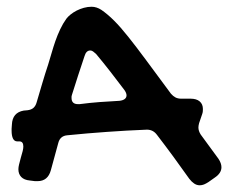

<svg xmlns="http://www.w3.org/2000/svg" viewBox="-20 -514 673 566"><path d="M30.8 -97.2Q22.5 -97.2 18.3 -105.5Q14.2 -113.8 14.2 -128.9Q14.2 -131.3 14.2 -134.5Q14.2 -137.7 15.1 -147Q16.6 -182.1 49.8 -188L61 -189Q72.3 -190.4 78.6 -196Q85 -201.7 87.9 -211.9Q96.2 -239.7 104.5 -268.1Q112.8 -296.4 122.1 -324.2Q127 -339.8 132.1 -357.7Q137.2 -375.5 143.3 -393.1Q149.4 -410.6 157.5 -427.7Q165.5 -444.8 175.8 -459Q180.2 -464.8 188 -471.2Q195.8 -477.5 205.8 -482.7Q215.8 -487.8 227.3 -491Q238.8 -494.1 250 -494.1Q264.6 -494.1 278.8 -484.9Q297.9 -471.7 316.4 -453.1Q335 -434.6 357.9 -405.8Q380.9 -377 411.1 -336.2Q441.4 -295.4 483.9 -237.8Q490.2 -230.5 497.3 -226.8Q504.4 -223.1 514.2 -223.1H542Q559.1 -223.1 568.6 -215.1Q578.1 -207 578.1 -192.9Q578.1 -189.9 577.9 -186Q577.6 -182.1 576.2 -178.2L566.9 -150.9Q565.9 -147 565.4 -144Q564.9 -141.1 564.9 -138.2Q564.9 -127.9 571.8 -117.2L624 -45.9Q632.8 -32.7 632.8 -21Q632.8 -3.4 612.8 9.8L594.2 22.9Q587.4 27.3 581.3 29.8Q575.2 32.2 568.8 32.2Q560.1 32.2 552.5 27.1Q544.9 22 538.1 13.2Q514.6 -20 491 -52.2Q467.3 -84.5 442.9 -116.2Q431.6 -131.8 413.1 -131.8Q353.5 -129.4 295.2 -125.2Q236.8 -121.1 178.2 -115.2Q157.2 -113.3 151.9 -92.8L129.9 -12.2Q121.1 20 90.8 20H83L67.9 18.1Q51.3 16.6 42.7 7.8Q34.2 -1 34.2 -15.1Q34.2 -18.1 34.7 -21.5Q35.2 -24.9 36.1 -28.8Q38.6 -38.6 41.3 -48.8Q43.9 -59.1 46.9 -68.8Q47.9 -72.8 48.3 -75.9Q48.8 -79.1 48.8 -82Q48.8 -97.2 37.1 -97.2ZM263.2 -355Q258.3 -359.4 254.4 -362.3Q250.5 -365.2 246.1 -365.2Q233.9 -365.2 229 -348.1Q219.2 -319.3 210.2 -291.3Q201.2 -263.2 191.9 -233.9Q190.9 -231.4 190.9 -229.5Q190.9 -227.5 190.9 -225.1Q190.9 -207 210 -207H214.8Q244.1 -210.9 273.4 -213.1Q302.7 -215.3 332 -216.8Q341.8 -217.8 347.4 -221.9Q353 -226.1 353 -232.9Q353 -239.3 347.2 -248Q326.7 -275.4 305.9 -302Q285.2 -328.6 263.2 -355Z"/></svg>

Font: Gochi Hand
Style: Regular
Weight: 400
Designer: Juan Pablo del Peral
Foundry: Juan Pablo del Peral
Version: Version 1.001